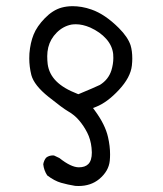

<svg xmlns="http://www.w3.org/2000/svg" viewBox="-20 -498 540 637"><path d="M138.2 -285.2Q136.7 -297.4 136.7 -311.8Q136.7 -326.2 140.1 -340.8Q147 -368.7 168.2 -389.9Q189.5 -411.1 217.3 -416.5Q224.6 -417.5 231.9 -417.5Q253.9 -417.5 279.3 -406.7Q312.5 -391.6 332.5 -368.9Q352.5 -346.2 355.5 -318.8Q356 -312.5 356 -305.7Q356 -285.6 349.6 -264.6Q339.8 -233.9 311.5 -216.3Q294.4 -208 240.2 -185.5L237.3 -186.5Q190.4 -204.6 166.5 -228.8Q142.6 -252.9 138.2 -285.2ZM240.7 119.1Q281.2 119.1 309.1 96.2Q340.8 69.8 344.2 35.2Q345.2 24.9 345.2 14.2Q345.2 -13.2 338.4 -43Q329.1 -84.5 294.9 -130.9L288.6 -139.6L298.8 -143.6Q335.9 -158.2 374.5 -199.7Q413.1 -241.2 417.5 -280.3Q418.9 -293.9 418.9 -303.2Q418.9 -329.6 413.1 -348.1Q403.8 -375.5 374.5 -404.8Q328.6 -450.7 283.7 -466.3Q267.1 -472.2 251 -474.9Q234.9 -477.5 221.2 -477.5Q201.7 -477.5 184.1 -472.7Q154.8 -464.4 128.7 -437.5Q102.5 -410.6 91.6 -383.5Q80.6 -356.4 77.6 -320.8Q77.1 -312.5 77.1 -304.2Q77.1 -276.9 84 -249Q93.3 -214.8 140.9 -176.8Q188.5 -138.7 205.6 -128.9Q227.1 -116.7 242.4 -98.6Q257.8 -80.6 269.3 -58.1Q280.8 -35.6 283.7 -7.8Q284.7 0.5 284.7 7.8Q284.7 34.7 272.9 46.4Q262.2 57.1 241.7 57.1Q215.8 57.1 177.2 26.4L159.7 18.1Q157.7 17.6 156.2 17.6Q142.1 17.6 132.8 25.4Q125.5 34.7 123.5 46.9Q125.5 66.9 136.7 84Q160.6 102.1 182.6 108.4Q204.6 114.7 229.5 118.7Q235.4 119.1 240.7 119.1Z"/></svg>

Font: NaikaiFont
Style: Light
Weight: 300
Version: Version 1.89